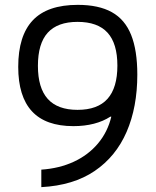

<svg xmlns="http://www.w3.org/2000/svg" viewBox="-20 -760 640 790"><path d="M300 -740Q386 -740 440 -710Q494 -680 519.5 -616.5Q545 -553 545 -453Q545 -319 501 -217.5Q457 -116 369.5 -56.5Q282 3 150 10V-62Q224 -67 283.5 -94.5Q343 -122 383 -169.5Q423 -217 438 -280H434Q405 -261 366.5 -251Q328 -241 282 -241Q168 -241 111.5 -302Q55 -363 55 -485Q55 -613 115 -676.5Q175 -740 300 -740ZM299 -670Q217 -670 176.5 -625.5Q136 -581 136 -489Q136 -398 176.5 -353Q217 -308 299 -308Q382 -308 422.5 -353.5Q463 -399 463 -490Q463 -581 422.5 -625.5Q382 -670 299 -670Z"/></svg>

Font: M PLUS Code Latin Expanded
Style: Regular
Weight: 400
Width: 7
Designer: Coji Morishita
Foundry: UNDERFOREST DESIGN
Version: Version 1.002; ttfautohint (v1.8.3)